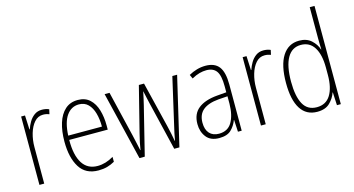

<svg xmlns="http://www.w3.org/2000/svg" viewBox="-82 -1093 2647 1435"><g transform="rotate(-15 1241.5 -375.0)"><path d="M238 -538Q252 -538 266 -535.5Q280 -533 293 -527L285 -491Q275 -495 263 -497.5Q251 -500 237 -500Q197 -500 169.5 -468.5Q142 -437 127.5 -387.5Q113 -338 113 -283V0H76V-529H106L111 -420H114Q123 -448 139 -475Q155 -502 179.5 -520Q204 -538 238 -538Z M516 -539Q573 -539 608.5 -506Q644 -473 660 -418.5Q676 -364 676 -300V-267H378Q377 -149 416.5 -86.5Q456 -24 534 -24Q596 -24 658 -61V-23Q630 -7 599.5 1.5Q569 10 532 10Q433 10 386.5 -64.5Q340 -139 340 -263Q340 -345 359.5 -407Q379 -469 418 -504Q457 -539 516 -539ZM516 -505Q457 -505 420.5 -454Q384 -403 379 -300H640Q640 -357 627 -403.5Q614 -450 586.5 -477.5Q559 -505 516 -505Z M1029 -375Q1023 -401 1017.5 -425.5Q1012 -450 1007 -474H1006Q1001 -450 995.5 -425Q990 -400 984 -375L891 0H850L722 -529H760L844 -178Q852 -143 858.5 -113.5Q865 -84 871 -56H873Q876 -79 883 -112Q890 -145 899 -180L987 -529H1027L1113 -176Q1128 -115 1138 -56H1140Q1146 -90 1150.5 -112Q1155 -134 1163 -167L1246 -529H1283L1159 0H1119Z M1504 -539Q1575 -539 1608 -496Q1641 -453 1641 -357V0H1612L1607 -92H1605Q1590 -51 1559 -20.5Q1528 10 1466 10Q1399 10 1366.5 -32Q1334 -74 1334 -133Q1334 -212 1385.5 -252.5Q1437 -293 1531 -301L1604 -307V-353Q1604 -437 1579.5 -471Q1555 -505 1502 -505Q1476 -505 1448 -497.5Q1420 -490 1388 -472L1374 -503Q1404 -520 1437 -529.5Q1470 -539 1504 -539ZM1534 -271Q1454 -264 1413.5 -230.5Q1373 -197 1373 -133Q1373 -80 1399 -51Q1425 -22 1472 -22Q1541 -22 1572.5 -76Q1604 -130 1605 -218V-276Z M1952 -538Q1966 -538 1980 -535.5Q1994 -533 2007 -527L1999 -491Q1989 -495 1977 -497.5Q1965 -500 1951 -500Q1911 -500 1883.5 -468.5Q1856 -437 1841.5 -387.5Q1827 -338 1827 -283V0H1790V-529H1820L1825 -420H1828Q1837 -448 1853 -475Q1869 -502 1893.5 -520Q1918 -538 1952 -538Z M2225 10Q2140 10 2096.5 -58.5Q2053 -127 2053 -258Q2053 -395 2099 -467Q2145 -539 2229 -539Q2287 -539 2322.5 -506.5Q2358 -474 2371 -433H2373Q2372 -456 2371.5 -476.5Q2371 -497 2371 -517V-760H2408V0H2378L2373 -100H2371Q2357 -58 2322.5 -24Q2288 10 2225 10ZM2230 -24Q2301 -24 2336 -80.5Q2371 -137 2371 -236V-294Q2371 -393 2336 -449Q2301 -505 2233 -505Q2164 -505 2128 -442Q2092 -379 2092 -258Q2092 -145 2125 -84.5Q2158 -24 2230 -24Z"/></g></svg>

Font: Noto Sans Khmer UI Condensed ExtraLight
Style: Regular
Weight: 200
Width: 3
Designer: Danh Hong and the Monotype Design Team
Foundry: Monotype Imaging Inc.
Version: Version 2.002; ttfautohint (v1.8.4.7-5d5b)